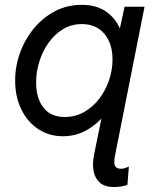

<svg xmlns="http://www.w3.org/2000/svg" viewBox="-20 -545 631 779"><path d="M442.4 213.9Q406.2 213.9 386 196.8Q365.7 179.7 359.9 149.9Q354 120.1 361.8 82L391.1 -62.5H376L406.2 -105.5L461.9 -387.7L449.2 -431.6H466.8L485.4 -517.6H566.4L446.3 87.9Q443.8 101.6 443.8 113.3Q443.8 125 449.7 132.3Q455.6 139.6 470.7 139.6Q479.5 139.6 488.3 136.7Q497.1 133.8 502.9 130.9L497.1 204.1Q489.3 208.5 472.9 211.2Q456.5 213.9 442.4 213.9ZM234.9 7.8Q179.2 7.8 135.5 -21Q91.8 -49.8 66.7 -100.8Q41.5 -151.9 41.5 -217.8Q41.5 -276.4 61.5 -331.3Q81.5 -386.2 117.7 -429.9Q153.8 -473.6 203.1 -499.5Q252.4 -525.4 311 -525.4Q370.6 -525.4 409.7 -498.5Q448.7 -471.7 468.3 -425Q487.8 -378.4 487.8 -319.3Q487.8 -260.7 469.7 -202.6Q451.7 -144.5 418.2 -96.9Q384.8 -49.3 338.1 -20.8Q291.5 7.8 234.9 7.8ZM243.2 -70.3Q285.6 -70.3 321 -90.3Q356.4 -110.4 382.3 -144Q408.2 -177.7 422.4 -219.2Q436.5 -260.7 436.5 -303.2Q436.5 -369.1 403.1 -408.2Q369.6 -447.3 312.5 -447.3Q270 -447.3 235.8 -426.8Q201.7 -406.2 177.2 -371.8Q152.8 -337.4 139.6 -295.4Q126.5 -253.4 126.5 -210.4Q126.5 -147 156 -108.6Q185.5 -70.3 243.2 -70.3Z"/></svg>

Font: Reddit Sans
Style: Italic
Weight: 400
Italic angle: -11.25°
Designer: Stephen Hutchings
Version: Version 1.013